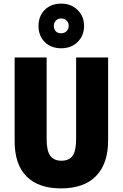

<svg xmlns="http://www.w3.org/2000/svg" viewBox="-20 -1032 679 1062"><path d="M578 -255Q578 -127 511.5 -58.5Q445 10 317 10Q193 10 127 -56Q61 -122 61 -251V-714H238V-261Q238 -197 258.5 -170Q279 -143 320 -143Q362 -143 381.5 -170Q401 -197 401 -262V-714H578ZM319 -765Q262 -765 227.5 -799.5Q193 -834 193 -888Q193 -943 227.5 -977.5Q262 -1012 319 -1012Q373 -1012 409 -977Q445 -942 445 -889Q445 -835 409.5 -800Q374 -765 319 -765ZM319 -848Q336 -848 348 -859.5Q360 -871 360 -889Q360 -907 348 -918.5Q336 -930 319 -930Q301 -930 289.5 -918.5Q278 -907 278 -889Q278 -871 288 -859.5Q298 -848 319 -848Z"/></svg>

Font: Noto Sans Ethiopic Condensed Black
Style: Regular
Weight: 900
Width: 3
Designer: Monotype Design Team
Foundry: Monotype Imaging Inc.
Version: Version 2.102; ttfautohint (v1.8.4.7-5d5b)